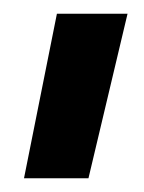

<svg xmlns="http://www.w3.org/2000/svg" viewBox="-20 -137 210 280"><path d="M15 123 63 -117H166L109 123Z"/></svg>

Font: TypoPRO Titillium Text
Style: 600 wt
Weight: 600
Designer: Accademia di Belle Arti di Urbino and others
Foundry: Accademia di Belle Arti di Urbino and others.
Version: Version 25.000